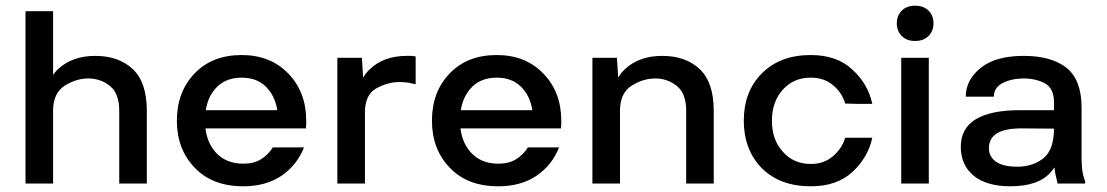

<svg xmlns="http://www.w3.org/2000/svg" viewBox="-20 -650 3920 680"><path d="M70.3 -610.4V-552.7V-433.6V-354.5V-270.5V-118.2V0H168V-116.2V-257.8C168 -298.8 181.3 -328.1 208 -345.7C235.4 -363.3 263.7 -372.1 293 -372.1C321.6 -372.1 347 -363.3 369.1 -345.7C391.3 -328.1 402.3 -298.8 402.3 -257.8V-86.9V0H500V-257.8C500 -324.9 483.4 -374 450.2 -405.3C417 -436.5 372.7 -452.1 317.4 -452.1C262.7 -452.1 218.4 -436.2 184.6 -404.3C178.5 -398.4 172.9 -392 168 -385V-424.8V-457V-544.9V-610.4Z M606.4 -222.7C606.4 -154.9 627.6 -99.3 669.9 -55.7C711.6 -12 768.9 9.8 841.8 9.8C894.5 9.8 939.5 -2.6 976.6 -27.3C1013.7 -52.7 1040.4 -86.3 1056.6 -127.9H1000H964.8H959H946.3C935.2 -110.4 921.2 -96.4 904.3 -85.9C887.4 -75.5 866.5 -70.3 841.8 -70.3C800.1 -70.3 767.3 -84 743.2 -111.3C723.5 -133.6 711.7 -161.6 707.6 -195.3H964.8H1009.8H1025.4H1063.5C1063.5 -199.9 1063.8 -204.4 1064.5 -209V-222.7C1064.5 -290.4 1043.3 -346 1001 -389.6C958.7 -433.3 903.6 -455.1 835.9 -455.1C766.3 -455.1 710.6 -433.3 668.9 -389.6C627.3 -346 606.4 -290.4 606.4 -222.7ZM708.8 -259.8C713.5 -289 723.9 -313.4 740.2 -333C763 -361 794.9 -375 835.9 -375C877 -375 908.5 -361 930.7 -333C947 -313.4 957.5 -289 962.1 -259.8Z M1174.8 -445.3V-354.5V-184.6V-86.9V0H1272.5V-116.2V-243.2V-252C1272.5 -293.6 1285.8 -321.9 1312.5 -336.9C1339.8 -351.9 1367.2 -359.4 1394.5 -359.4C1405.6 -359.4 1416 -358.7 1425.8 -357.4C1435.5 -355.5 1444.3 -353.5 1452.1 -351.6V-450.2C1446.3 -450.8 1441.1 -451.5 1436.5 -452.1H1419.9C1365.9 -452.1 1322.3 -436.2 1289.1 -404.3C1280.2 -395.8 1272.5 -386.1 1266 -375.2C1264.3 -405.5 1262.9 -428.8 1261.7 -445.3Z M1509.8 -222.7C1509.8 -154.9 1530.9 -99.3 1573.2 -55.7C1614.9 -12 1672.2 9.8 1745.1 9.8C1797.9 9.8 1842.8 -2.6 1879.9 -27.3C1917 -52.7 1943.7 -86.3 1960 -127.9H1903.3H1868.2H1862.3H1849.6C1838.5 -110.4 1824.5 -96.4 1807.6 -85.9C1790.7 -75.5 1769.9 -70.3 1745.1 -70.3C1703.5 -70.3 1670.6 -84 1646.5 -111.3C1626.8 -133.6 1615 -161.6 1610.9 -195.3H1868.2H1913.1H1928.7H1966.8C1966.8 -199.9 1967.1 -204.4 1967.8 -209V-222.7C1967.8 -290.4 1946.6 -346 1904.3 -389.6C1862 -433.3 1807 -455.1 1739.3 -455.1C1669.6 -455.1 1613.9 -433.3 1572.3 -389.6C1530.6 -346 1509.8 -290.4 1509.8 -222.7ZM1612.1 -259.8C1616.8 -289 1627.2 -313.4 1643.6 -333C1666.3 -361 1698.2 -375 1739.3 -375C1780.3 -375 1811.9 -361 1834 -333C1850.3 -313.4 1860.8 -289 1865.4 -259.8Z M2078.1 -445.3V-354.5V-184.6V-86.9V0H2175.8V-116.2V-243.2V-257.8C2175.8 -298.8 2189.1 -328.1 2215.8 -345.7C2243.2 -363.3 2271.5 -372.1 2300.8 -372.1C2329.4 -372.1 2354.8 -363.3 2377 -345.7C2399.1 -328.1 2410.2 -298.8 2410.2 -257.8V-86.9V0H2507.8V-257.8C2507.8 -324.9 2491.2 -374 2458 -405.3C2424.8 -436.5 2380.5 -452.1 2325.2 -452.1C2270.5 -452.1 2226.2 -436.2 2192.4 -404.3C2183.5 -395.8 2175.9 -386.1 2169.4 -375.2C2167.7 -405.5 2166.2 -428.8 2165 -445.3Z M2851.6 9.8C2913.4 9.8 2962.6 -7.2 2999 -41C3036.1 -75.5 3059.6 -115.9 3069.3 -162.1H3019.5H2973.6C2965.2 -135.4 2950.2 -113.3 2928.7 -95.7C2907.9 -78.1 2882.2 -69.3 2851.6 -69.3C2811.2 -69.3 2778.3 -83.7 2752.9 -112.3C2726.9 -140.3 2713.9 -177.1 2713.9 -222.7C2713.9 -267.6 2726.9 -304.4 2752.9 -333C2778.3 -361 2811.2 -375 2851.6 -375C2882.2 -375 2907.9 -366.5 2928.7 -349.6C2950.2 -332.7 2965.2 -310.5 2973.6 -283.2C2978.8 -283.2 2992.2 -282.9 3013.7 -282.2H3069.3C3059.6 -329.1 3036.1 -369.5 2999 -403.3C2962.6 -437.8 2913.4 -455.1 2851.6 -455.1C2778.6 -455.1 2720.7 -433.3 2677.7 -389.6C2635.4 -346.7 2614.3 -291 2614.3 -222.7C2614.3 -154.3 2635.4 -98.3 2677.7 -54.7C2720.7 -11.7 2778.6 9.8 2851.6 9.8Z M3171.9 -445.3V-354.5V-184.6V-86.9V0H3269.5V-166V-334V-403.3V-445.3ZM3156.2 -567.4C3156.2 -549.2 3162.1 -534.2 3173.8 -522.5C3185.5 -510.7 3201.2 -504.9 3220.7 -504.9C3240.9 -504.9 3256.8 -510.7 3268.6 -522.5C3280.3 -534.2 3286.1 -549.2 3286.1 -567.4C3286.1 -585.6 3280.3 -600.6 3268.6 -612.3C3256.8 -624 3240.9 -629.9 3220.7 -629.9C3201.2 -629.9 3185.5 -624 3173.8 -612.3C3162.1 -600.6 3156.2 -585.6 3156.2 -567.4Z M3400.4 -307.6H3500C3500 -329.8 3510.7 -346 3532.2 -356.4C3553.1 -366.9 3577.5 -372.1 3605.5 -372.1C3633.5 -372.1 3658.2 -366.5 3679.7 -355.5C3701.8 -343.8 3712.9 -321 3712.9 -287.1V-259.8H3592.8C3523.1 -259.8 3470.7 -249 3435.5 -227.5C3400.4 -206.1 3382.8 -173.5 3382.8 -129.9C3382.8 -86.9 3398.1 -52.7 3428.7 -27.3C3460 -2.6 3502.9 9.8 3557.6 9.8C3624.7 9.8 3672.5 -6.8 3701.2 -40C3706 -45.5 3710.4 -51.2 3714.5 -57C3715.3 -48.3 3716.4 -40.6 3717.8 -34.2C3721 -18.6 3723.6 -7.2 3725.6 0H3763.7H3823.2V-2V-7.8L3816.4 -29.3C3812.5 -43.6 3810.5 -66.4 3810.5 -97.7V-269.5C3810.5 -334.6 3792.6 -381.5 3756.8 -410.2C3721 -438.2 3670.6 -452.1 3605.5 -452.1C3539.7 -452.1 3489.3 -438.2 3454.1 -410.2C3418.3 -381.5 3400.4 -347.3 3400.4 -307.6ZM3712.9 -194.4C3712.7 -144.8 3700.4 -109.9 3675.8 -89.8C3650.4 -69.7 3619.5 -59.6 3583 -59.6C3549.8 -59.6 3524.7 -65.4 3507.8 -77.1C3490.9 -88.9 3482.4 -104.8 3482.4 -125C3482.4 -148.4 3491.9 -166 3510.7 -177.7C3529 -188.8 3556.3 -194.7 3592.8 -195.3C3646.2 -194.8 3686.3 -194.5 3712.9 -194.4Z"/></svg>

Font: Helmet
Style: Regular
Weight: 400
Designer: Carl Enlund
Version: 1.0